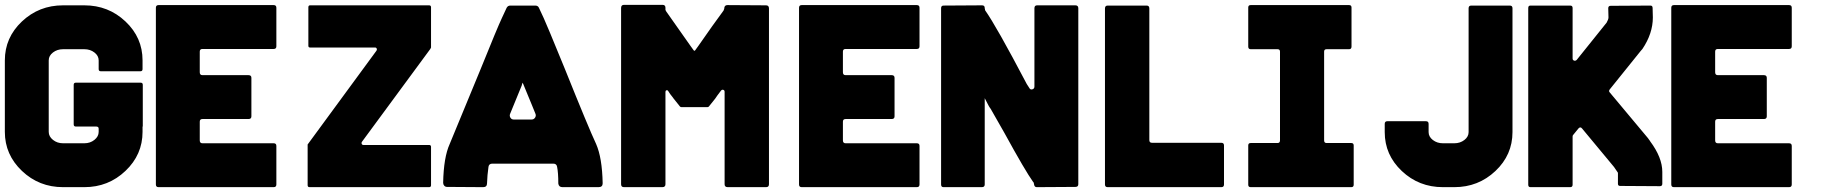

<svg xmlns="http://www.w3.org/2000/svg" viewBox="-20 -772 7540 792"><path d="M293 -431H560Q569 -431 569 -422V-250H568V-228Q568 -134 497.5 -67Q427 0 328 0H240Q141 0 70.5 -67Q0 -134 0 -228V-523Q0 -617 70.5 -683.5Q141 -750 240 -750H328Q427 -750 497.5 -683.5Q568 -617 568 -523V-487Q568 -478 559 -478H396Q387 -478 387 -487V-523Q387 -542 369.5 -555.5Q352 -569 328 -569H240Q216 -569 198.5 -555.5Q181 -542 181 -523V-228Q181 -209 198.5 -195Q216 -181 240 -181H328Q352 -181 369.5 -195Q387 -209 387 -228V-241Q387 -250 377 -250H293Q284 -250 284 -259V-422Q284 -431 293 -431Z M804 -559V-474Q804 -462 815 -462H1005Q1017 -462 1017 -451V-292Q1017 -281 1005 -281H815Q804 -281 804 -270V-193Q804 -181 815 -181H1109Q1120 -181 1120 -170V-11Q1120 0 1109 0H634Q623 0 623 -11V-740Q623 -751 634 -751H1109Q1120 -751 1120 -740V-581Q1120 -570 1109 -570H815Q804 -570 804 -559Z M1758 -742V-576L1755 -570L1473 -187Q1470 -183 1472 -178.5Q1474 -174 1479 -174H1750Q1758 -174 1758 -166V-8Q1758 0 1750 0H1257Q1249 0 1249 -8V-174V-176L1533 -563Q1536 -567 1534 -571.5Q1532 -576 1527 -576H1259Q1252 -576 1252 -583V-742Q1252 -750 1259 -750H1750Q1758 -750 1758 -742Z M2439 -178Q2464 -121 2466 -16Q2466 0 2449 0H2300Q2285 0 2283 -15Q2283 -60 2278 -84Q2276 -97 2262 -97H2011Q1997 -97 1995 -84Q1990 -49 1989 -16Q1989 0 1973 0L1824 -1Q1817 -1 1812.5 -6Q1808 -11 1808 -18Q1810 -123 1835 -178Q1839 -187 1963 -488Q2032 -659 2050 -697L2070 -740Q2075 -749 2085 -749H2188Q2199 -749 2203 -740L2223 -697Q2231 -681 2310 -488Q2408 -244 2439 -178ZM2099 -279H2173Q2182 -279 2187 -286.5Q2192 -294 2189 -302Q2184 -315 2174 -339Q2164 -363 2156 -382.5Q2148 -402 2141 -419Q2140 -421 2138.5 -425Q2137 -429 2136 -431Q2135 -429 2133.5 -425Q2132 -421 2132 -419L2084 -302Q2081 -294 2085.5 -286.5Q2090 -279 2099 -279Z M3140 0H2982Q2969 0 2969 -12V-393Q2969 -400 2963.5 -401.5Q2958 -403 2954 -398Q2937 -376 2930 -365L2906 -335Q2903 -330 2897 -330H2792Q2786 -330 2783 -335L2759 -365Q2758 -367 2753.5 -372.5Q2749 -378 2744.5 -384Q2740 -390 2736 -397Q2733 -401 2729 -399.5Q2725 -398 2725 -393V-12Q2725 0 2712 0H2554Q2542 0 2542 -12V-739Q2542 -752 2554 -752H2713Q2725 -752 2725 -740V-731L2728 -725Q2738 -711 2828 -583Q2833 -577 2841 -565Q2845 -560 2848 -565Q2850 -568 2854.5 -574Q2859 -580 2861 -583Q2922 -671 2965 -729Q2965 -730 2965 -730L2966 -732Q2968 -736 2968 -741Q2970 -751 2981 -751L3140 -750Q3152 -750 3152 -737V-12Q3152 0 3140 0Z M3457 -559V-474Q3457 -462 3468 -462H3658Q3670 -462 3670 -451V-292Q3670 -281 3658 -281H3468Q3457 -281 3457 -270V-193Q3457 -181 3468 -181H3762Q3773 -181 3773 -170V-11Q3773 0 3762 0H3287Q3276 0 3276 -11V-740Q3276 -751 3287 -751H3762Q3773 -751 3773 -740V-581Q3773 -570 3762 -570H3468Q3457 -570 3457 -559Z M4246 -9Q4244 -17 4244 -19L4242 -21Q4209 -67 4123 -224Q4070 -318 4066 -324L4065 -325L4061 -331L4057 -338Q4052 -347 4042 -367V-11Q4042 0 4030 0H3872Q3862 0 3862 -11V-738Q3862 -749 3872 -749L4031 -750Q4042 -750 4042 -739Q4042 -735 4043 -734Q4043 -730 4044 -729Q4090 -664 4214 -428Q4214 -427 4215 -426Q4220 -419 4226 -409Q4230 -401 4238.5 -403.5Q4247 -406 4247 -415V-738Q4247 -750 4258 -750H4416Q4428 -750 4428 -738V-12Q4428 -1 4416 -1L4257 0Q4248 0 4246 -9Z M5018 0H4549Q4538 0 4538 -11V-737Q4538 -749 4549 -749H4710Q4721 -749 4721 -737V-194Q4721 -183 4732 -183H5018Q5029 -183 5029 -172V-11Q5029 0 5018 0Z M5564 -172V-10Q5564 0 5554 0H5139Q5129 0 5129 -10V-172Q5129 -182 5139 -182H5250Q5260 -182 5260 -193V-559Q5260 -569 5250 -569H5139Q5129 -569 5129 -580V-741Q5129 -751 5139 -751H5545Q5555 -751 5555 -741V-580Q5555 -569 5545 -569H5452Q5442 -569 5442 -559V-193Q5442 -182 5452 -182H5554Q5564 -182 5564 -172Z M5979 0H5932Q5833 0 5762.5 -66.5Q5692 -133 5692 -227V-261Q5692 -272 5703 -272H5862Q5873 -272 5873 -261V-227Q5873 -208 5890.5 -194.5Q5908 -181 5932 -181H5979Q6003 -181 6020.5 -194.5Q6038 -208 6038 -227V-738Q6038 -749 6049 -749H6208Q6219 -749 6219 -738V-227Q6219 -133 6148.5 -66.5Q6078 0 5979 0Z M6837 -63V-14Q6837 -4 6827 -4L6663 -5Q6654 -5 6654 -14V-57Q6654 -60 6653 -61Q6651 -65 6640 -80Q6640 -81 6638 -83L6506 -242Q6499 -251 6491 -242L6469 -215Q6467 -213 6467 -209V-10Q6467 0 6457 0H6293Q6284 0 6284 -10V-739Q6284 -749 6293 -749H6457Q6467 -749 6467 -739V-531Q6467 -524 6473 -522Q6479 -520 6484 -525L6606 -677L6607 -678Q6615 -692 6615 -700L6614 -738Q6614 -748 6624 -748L6788 -749Q6797 -749 6797 -739L6798 -700Q6798 -634 6755 -570Q6753 -567 6748 -562L6620 -403Q6615 -396 6620 -391L6778 -202Q6782 -196 6785 -192Q6786 -192 6786 -191L6787 -189Q6837 -122 6837 -63Z M7055 -559V-474Q7055 -462 7066 -462H7256Q7268 -462 7268 -451V-292Q7268 -281 7256 -281H7066Q7055 -281 7055 -270V-193Q7055 -181 7066 -181H7360Q7371 -181 7371 -170V-11Q7371 0 7360 0H6885Q6874 0 6874 -11V-740Q6874 -751 6885 -751H7360Q7371 -751 7371 -740V-581Q7371 -570 7360 -570H7066Q7055 -570 7055 -559Z"/></svg>

Font: Punc
Style: Bold
Weight: 400
Designer: The Kinetic
Foundry: The Kinetic
Version: Version 1.000;PS 001.001;hotconv 1.0.56